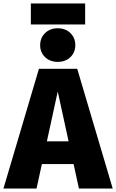

<svg xmlns="http://www.w3.org/2000/svg" viewBox="-39 -1094 674 1114"><path d="M455 -1074V-952H140V-1074ZM222.5 -762.5Q194 -790 194 -832Q194 -874 222.5 -902Q251 -930 296 -930Q341 -930 369.5 -902Q398 -874 398 -832Q398 -790 369.5 -762.5Q341 -735 296 -735Q251 -735 222.5 -762.5ZM419 0 388 -142H204L173 0H-19L187 -695H409L615 0ZM233 -274H359L296 -563Z"/></svg>

Font: FiraGO ExtraBold
Style: Regular
Weight: 800
Designer: bBox Type
Foundry: bBox Type GmbH
Version: Version 1.001;PS 001.001;hotconv 1.0.88;makeotf.lib2.5.64775